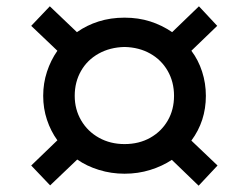

<svg xmlns="http://www.w3.org/2000/svg" viewBox="-20 -550 788 609"><path d="M139 38 79 -25 162 -105Q141 -134 129 -170Q117 -206 117 -246Q117 -286 129 -322.5Q141 -359 162 -389L79 -468L138 -530L224 -448Q255 -470 293 -482Q331 -494 375 -494Q419 -494 456.5 -482Q494 -470 526 -448L611 -530L669 -468L587 -389Q609 -360 621 -323Q633 -286 633 -246Q633 -206 621.5 -170.5Q610 -135 587 -104L670 -25L610 39L525 -43Q495 -23 456.5 -11Q418 1 375 1Q333 1 294 -11Q255 -23 225 -44ZM375 -93Q421 -93 456.5 -113Q492 -133 512 -167.5Q532 -202 532 -246Q532 -290 512 -325Q492 -360 456.5 -380Q421 -400 375 -401Q329 -400 293 -380Q257 -360 237 -325Q217 -290 217 -246Q217 -203 237.5 -168Q258 -133 294 -113Q330 -93 375 -93Z"/></svg>

Font: Nunito Sans 10pt Expanded
Style: Bold Italic
Weight: 700
Width: 7
Italic angle: -9°
Designer: Vernon Adams
Foundry: Vernon Adams
Version: Version 3.101;gftools[0.9.27]